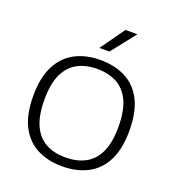

<svg xmlns="http://www.w3.org/2000/svg" viewBox="-144 -913 944 1034"><g transform="rotate(20 328.0 -396.5)"><path d="M328 7Q245.5 7 183.5 -25Q121.5 -57 87 -124.2Q52.5 -191.5 52.5 -297Q52.5 -403 87.5 -470.5Q122.5 -538 184.5 -570Q246.5 -602 328 -602Q410.5 -602 472.8 -570Q535 -538 569.2 -470.5Q603.5 -403 603.5 -297Q603.5 -191.5 569 -124.2Q534.5 -57 472.2 -25Q410 7 328 7ZM328 -44Q392 -44 440 -69Q488 -94 514.5 -149.2Q541 -204.5 541 -295.5Q541 -388.5 514.5 -444.5Q488 -500.5 440 -525.8Q392 -551 328 -551Q264.5 -551 216.8 -526Q169 -501 142.5 -445.8Q116 -390.5 116 -299.5Q116 -206.5 142.5 -150.2Q169 -94 216.8 -69Q264.5 -44 328 -44ZM299 -661 398 -800H466.5L356.5 -661Z"/></g></svg>

Font: Encode Sans SC SemiExpanded Light
Style: Regular
Weight: 300
Width: 6
Designer: Multiple Designers
Foundry: Impallari Type
Version: Version 3.002